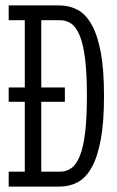

<svg xmlns="http://www.w3.org/2000/svg" viewBox="-20 -691 432 711"><path d="M12.2 -670.9H200.2Q236.8 -670.9 267.1 -654.8Q297.4 -638.7 319.3 -599.9Q341.3 -561 353.3 -496.6Q365.2 -432.1 365.2 -335.9Q365.2 -239.3 353.3 -174.6Q341.3 -109.9 319.6 -71Q297.9 -32.2 267.6 -16.1Q237.3 0 200.2 0H12.2V-55.2H71.8V-314H12.2V-367.2H71.8V-616.2H12.2ZM132.8 -314V-55.2H202.1Q225.6 -55.2 244.1 -68.4Q262.7 -81.5 275.6 -113.5Q288.6 -145.5 295.2 -199.7Q301.8 -253.9 301.8 -335.9Q301.8 -418 295.2 -472.2Q288.6 -526.4 275.6 -558.3Q262.7 -590.3 244.1 -603.3Q225.6 -616.2 202.1 -616.2H132.8V-367.2H220.2V-314Z"/></svg>

Font: Stint Ultra Condensed
Style: Regular
Weight: 400
Width: 1
Designer: Astigmatic (AOETI)
Foundry: Astigmatic (AOETI)
Version: Version 1.000